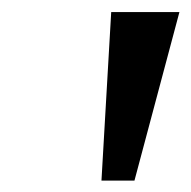

<svg xmlns="http://www.w3.org/2000/svg" viewBox="-20 -748 326 327"><path d="M152.8 -440.4 169.4 -727.5H285.6L209 -440.4Z"/></svg>

Font: Inter 16pt Medium
Style: Italic
Weight: 500
Italic angle: -9.3988°
Version: Version 4.001;git-66647c0bb